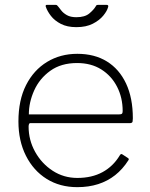

<svg xmlns="http://www.w3.org/2000/svg" viewBox="-20 -762 617 792"><path d="M98 -240Q98 -184 125 -135.5Q152 -87 197.5 -57.5Q243 -28 299 -28Q359 -28 403 -52Q447 -76 474 -121Q477 -126 479.5 -126.5Q482 -127 485 -125L508 -110Q514 -106 509 -100Q486 -64 455 -39.5Q424 -15 385 -2.5Q346 10 299 10Q227 10 172.5 -24Q118 -58 87 -119.5Q56 -181 56 -261Q56 -349 87.5 -411Q119 -473 174 -506.5Q229 -540 299 -540Q370 -540 421 -508.5Q472 -477 500 -417.5Q528 -358 528 -274Q528 -268 527 -261Q526 -254 515 -254H104Q101 -254 99.5 -249.5Q98 -245 98 -240ZM469 -290Q480 -290 483 -293Q486 -296 486 -304Q486 -359 463 -404Q440 -449 398 -475.5Q356 -502 298 -502Q232 -502 187.5 -470Q143 -438 121 -389Q99 -340 99 -290ZM419 -742Q429 -742 426 -733Q422 -717 406 -697.5Q390 -678 362.5 -664Q335 -650 295 -650Q257 -650 231 -663.5Q205 -677 190 -696.5Q175 -716 169 -734Q168 -736 168.5 -739Q169 -742 173 -742H208Q213 -742 215 -740.5Q217 -739 220 -735Q225 -729 233 -718.5Q241 -708 256 -699.5Q271 -691 295 -691Q330 -691 348.5 -706.5Q367 -722 375 -736Q377 -740 379 -741Q381 -742 384 -742Z"/></svg>

Font: Libre Franklin Thin Thin
Style: Regular
Weight: 250
Version: Version 3.000